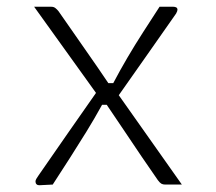

<svg xmlns="http://www.w3.org/2000/svg" viewBox="-20 -546 640 568"><path d="M81 -526Q94 -526 106.5 -526Q119 -526 132 -526Q139 -526 144 -522Q149 -518 153 -513Q191 -458 230 -402.5Q269 -347 306 -292L326 -272Q374 -204 422 -136Q470 -68 518 0Q512 0 506 0Q500 0 493.5 0Q487 0 481 0Q475 0 469 0Q462 0 457.5 -2.5Q453 -5 447 -13Q426 -43 399.5 -82Q373 -121 345 -163Q317 -205 291 -243L272 -260Q224 -327 176.5 -393Q129 -459 81 -526ZM273 -284 309 -236H282Q260 -196 236 -157Q212 -118 187 -79Q162 -40 136 0L96 2Q91 2 88 -1Q85 -4 85 -9Q85 -13 87.5 -17Q90 -21 94 -27Q139 -92 183.5 -156Q228 -220 273 -284ZM493 -526Q498 -526 501.5 -524Q505 -522 505 -517Q505 -515 504 -512.5Q503 -510 501 -506Q457 -443 412 -379Q367 -315 322 -251L290 -300H315Q335 -338 357 -375.5Q379 -413 403.5 -451Q428 -489 452 -526Z"/></svg>

Font: Recursive Monospace Light
Style: Regular
Weight: 300
Version: Version 1.047